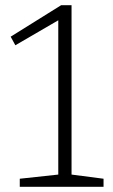

<svg xmlns="http://www.w3.org/2000/svg" viewBox="-20 -718 434 738"><path d="M255 -698V-47L378 -31V0H56V-31L204 -47V-640L39 -544L21 -577L215 -698Z"/></svg>

Font: Bitter Pro Light
Style: Regular
Weight: 300
Designer: Sol Matas, and Bitter project Authors
Foundry: Sol Matas
Version: Version 1.010